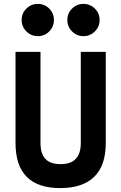

<svg xmlns="http://www.w3.org/2000/svg" viewBox="-20 -961 626 991"><path d="M291 9.8Q60.1 9.8 60.1 -222.7V-693.4H189V-222.7Q189 -168.5 214.1 -141.1Q239.3 -113.8 293 -113.8Q397 -113.8 397 -222.7V-693.4H525.9V-222.7Q525.9 -106.4 466.1 -48.3Q406.2 9.8 291 9.8ZM175.3 -774.4Q140.6 -774.4 116.2 -798.8Q91.8 -823.2 91.8 -857.9Q91.8 -892.6 116.2 -916.7Q140.6 -940.9 175.3 -940.9Q210 -940.9 234.1 -916.7Q258.3 -892.6 258.3 -857.9Q258.3 -823.2 234.1 -798.8Q210 -774.4 175.3 -774.4ZM410.6 -774.4Q376.5 -774.4 352.1 -798.8Q327.6 -823.2 327.6 -857.9Q327.6 -892.6 352.1 -916.7Q376.5 -940.9 410.6 -940.9Q445.3 -940.9 469.7 -916.7Q494.1 -892.6 494.1 -857.9Q494.1 -823.2 469.7 -798.8Q445.3 -774.4 410.6 -774.4Z"/></svg>

Font: CaskaydiaMono NF
Style: Bold
Weight: 700
Designer: Aaron Bell
Foundry: Saja Typeworks
Version: Version 2111.001; ttfautohint (v1.8.4);Nerd Fonts 3.1.1